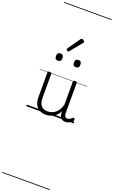

<svg xmlns="http://www.w3.org/2000/svg" viewBox="-403 -1481 1452 2452"><g transform="rotate(20 323.0 -255.0)"><path d="M270 18Q222 18 185 -1.5Q148 -21 127.5 -61.5Q107 -102 107 -166V-496Q107 -505 113 -509.5Q119 -514 132 -514Q146 -514 152.5 -509.5Q159 -505 159 -496V-171Q159 -127 171.5 -95.5Q184 -64 210 -47Q236 -30 277 -30Q306 -30 333 -39Q360 -48 383 -66.5Q406 -85 424 -115Q442 -145 452 -186V-496Q452 -506 458.5 -510.5Q465 -515 479 -515Q492 -515 498 -510.5Q504 -506 504 -496V-93Q504 -73 508.5 -58.5Q513 -44 523 -36.5Q533 -29 547 -29Q557 -29 567 -32.5Q577 -36 587 -43Q597 -50 607 -61Q613 -67 620 -66.5Q627 -66 633 -59Q638 -54 639.5 -47Q641 -40 636 -34Q625 -19 609 -7Q593 5 575 12Q557 19 537 19Q517 19 502 13Q487 7 476 -5Q465 -17 459 -35Q453 -53 452 -76V-97Q437 -63 415.5 -41Q394 -19 370 -6Q346 7 320.5 12.5Q295 18 270 18ZM181 -683Q159 -683 148.5 -695Q138 -707 138 -732Q138 -757 148.5 -769.5Q159 -782 181 -782Q203 -782 214 -769.5Q225 -757 225 -732Q226 -707 214.5 -695Q203 -683 181 -683ZM425 -683Q403 -683 392.5 -695Q382 -707 382 -732Q382 -757 392.5 -769.5Q403 -782 425 -782Q447 -782 458 -769.5Q469 -757 469 -732Q469 -707 458 -695Q447 -683 425 -683ZM263 -838Q256 -838 246 -846Q236 -854 236 -861Q236 -863 237.5 -866Q239 -869 241 -873L360 -1042Q364 -1047 367.5 -1049Q371 -1051 377 -1051Q383 -1051 391.5 -1046.5Q400 -1042 406.5 -1035Q413 -1028 413 -1022Q413 -1017 411.5 -1014.5Q410 -1012 407 -1007L276 -846Q270 -838 263 -838ZM0 895H646V905H0ZM0 -20H646V0H0ZM0 -505H646V-500H0ZM0 -1415H646V-1405H0Z"/></g></svg>

Font: Playwrite BE WAL Guides
Style: Regular
Weight: 400
Designer: Veronika Burian, José Scaglione
Foundry: TypeTogether
Version: Version 1.003